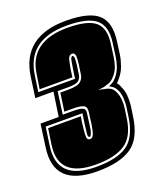

<svg xmlns="http://www.w3.org/2000/svg" viewBox="-136 -672 642 755"><g transform="rotate(-20 185.5 -294.5)"><path d="M143 5Q-40 5 -17 -153L-4 -248H72L87 -349H11L23 -435Q46 -594 227 -594Q325 -594 362.5 -559.5Q400 -525 389 -448L382 -396Q379 -375 370 -350Q361 -325 341 -303Q336 -296 332 -295L338 -287Q342 -281 343 -278H342Q353 -257 354.5 -233.5Q356 -210 354 -195L348 -153Q336 -63 287 -29Q238 5 143 5ZM145 -13Q232 -13 275 -43Q318 -73 330 -153L336 -195Q338 -209 337 -230Q336 -251 327 -268Q321 -279 314 -284.5Q307 -290 299 -294Q307 -297 315 -301.5Q323 -306 330 -314Q347 -333 354.5 -355.5Q362 -378 364 -396L371 -448Q381 -515 347 -545Q313 -575 224 -575Q60 -575 40 -435L30 -367H184L187 -390L195 -439Q198 -455 205 -455Q209 -455 211 -444Q211 -438 210.5 -430.5Q210 -423 209 -415L203 -374Q201 -363 191 -354Q181 -345 146 -345H103L90 -251H132Q159 -251 171.5 -246.5Q184 -242 182 -226L175 -173Q173 -155 169 -145Q165 -133 160 -133Q152 -133 154 -150Q156 -167 160 -198L165 -230H11L0 -153Q-20 -13 145 -13ZM147 -22Q-10 -22 8 -153L18 -221H155L151 -198Q149 -179 147.5 -165.5Q146 -152 146 -143Q145 -124 159 -124Q170 -124 175 -138.5Q180 -153 183 -173L190 -226Q193 -248 179 -254Q165 -260 133 -260H100L111 -336H145Q184 -336 197 -348Q209 -359 211 -374L217 -415Q220 -437 219 -450Q217 -464 207 -464Q193 -464 188 -446Q186 -436 183 -422.5Q180 -409 178 -390L176 -376H39L48 -435Q66 -566 223 -566Q308 -566 340 -538.5Q372 -511 363 -448L356 -396Q354 -379 347 -358Q340 -337 323 -320Q313 -309 300.5 -304.5Q288 -300 280 -298L253 -294Q258 -294 264.5 -293Q271 -292 277 -290Q291 -288 301.5 -282.5Q312 -277 319 -263Q327 -246 328.5 -227Q330 -208 328 -195L322 -153Q312 -79 269.5 -50.5Q227 -22 147 -22Z"/></g></svg>

Font: Alumni Sans Collegiate One SC
Style: Italic
Weight: 400
Italic angle: -8°
Designer: Robert E. Leuschke
Foundry: Robert E. Leuschke
Version: Version 1.100